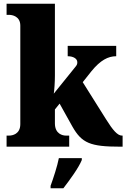

<svg xmlns="http://www.w3.org/2000/svg" viewBox="-20 -780 673 1021"><path d="M15 0H348V-59H330C314 -59 272 -67 272 -124V-198L297 -229L365 -107C415 -19 460 0 619 0H632V-59H628C605 -59 580 -88 545 -144L420 -343L466 -401C514 -460 555 -481 598 -481V-536H340V-481C371 -481 391 -467 391 -450C391 -446 392 -437 383 -427L266 -282C269 -299 272 -345 272 -379V-760H15V-701H29C44 -701 88 -694 88 -644V-120C88 -66 45 -59 29 -59H15ZM249 208V221H317C351 177 398 113 415 71V61H293C285 103 263 170 249 208Z"/></svg>

Font: Noto Serif Tamil SemiCondensed Black
Style: Italic
Weight: 900
Width: 4
Italic angle: -12°
Designer: Indian Type Foundry, Tom Grace, and the Monotype Design Team
Foundry: Monotype Imaging Inc.
Version: Version 2.003